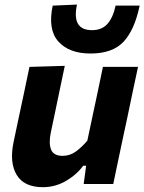

<svg xmlns="http://www.w3.org/2000/svg" viewBox="-20 -784 615 818"><path d="M163 13.5Q82.5 13.5 51 -39Q19.5 -91.5 38 -179.5Q46 -218.5 57.5 -272Q72.5 -342 83.5 -393.8Q94.5 -445.5 105.5 -499L256 -503.5Q245 -450.5 234 -398.5Q223 -346.5 211.5 -290.5L196.5 -219.5Q187 -174 197.5 -147Q208 -120 247 -120Q277.5 -120 302.8 -138.2Q328 -156.5 352 -184.5L374.5 -290.5Q386.5 -346.5 397 -396Q407.5 -445.5 418.5 -499H568Q556.5 -445.5 545.5 -393.5Q534.5 -341.5 520 -271.5L508 -216Q495 -154 484.2 -103.8Q473.5 -53.5 462.5 0H336.5L347 -78H334.5Q306.5 -39.5 260.8 -13Q215 13.5 163 13.5ZM366 -556Q274.5 -556 228.8 -607Q183 -658 204.5 -760L308 -764.5Q284.5 -655.5 372 -655.5Q414.5 -655.5 438.2 -682.8Q462 -710 472.5 -760H575Q553 -655.5 506 -605.8Q459 -556 366 -556Z"/></svg>

Font: Commissioner
Style: Bold Italic
Weight: 700
Italic angle: -12°
Designer: Kostas Bartsokas
Foundry: Kostas Bartsokas
Version: Version 1.000; ttfautohint (v1.8.3)